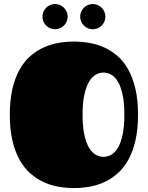

<svg xmlns="http://www.w3.org/2000/svg" viewBox="-20 -935 750 974"><path d="M355 19Q315.9 19 276.6 12.2Q237.3 5.4 201.2 -11.2Q165 -27.8 133.8 -55.4Q102.5 -83 79.3 -124.3Q56.2 -165.5 43 -221.9Q29.8 -278.3 29.8 -353Q29.8 -427.2 43 -483.9Q56.2 -540.5 79.3 -581.8Q102.5 -623 133.8 -650.4Q165 -677.7 201.2 -694.1Q237.3 -710.4 276.6 -717.3Q315.9 -724.1 355 -724.1Q394 -724.1 433.6 -717.3Q473.1 -710.4 509.3 -694.1Q545.4 -677.7 576.7 -650.4Q607.9 -623 630.9 -581.8Q653.8 -540.5 667 -483.9Q680.2 -427.2 680.2 -353Q680.2 -278.8 667 -222.2Q653.8 -165.5 630.9 -124.3Q607.9 -83 576.7 -55.4Q545.4 -27.8 509.3 -11.2Q473.1 5.4 433.6 12.2Q394 19 355 19ZM398.9 -353Q398.9 -292 408 -251Q417 -210 432.1 -185.1Q447.3 -160.2 466.1 -149.7Q484.9 -139.2 504.9 -139.2Q524.9 -139.2 543.9 -149.7Q563 -160.2 577.9 -185.1Q592.8 -210 601.8 -251Q610.8 -292 610.8 -353Q610.8 -414.1 601.8 -455.1Q592.8 -496.1 577.9 -521Q563 -545.9 543.9 -556.4Q524.9 -566.9 504.9 -566.9Q484.9 -566.9 466.1 -556.4Q447.3 -545.9 432.1 -521Q417 -496.1 408 -455.1Q398.9 -414.1 398.9 -353ZM195.3 -850.6Q195.3 -863.8 200.4 -875.5Q205.6 -887.2 214.1 -895.8Q222.7 -904.3 234.4 -909.4Q246.1 -914.6 259.3 -914.6Q272.5 -914.6 284.2 -909.4Q295.9 -904.3 304.4 -895.8Q313 -887.2 318.1 -875.5Q323.2 -863.8 323.2 -850.6Q323.2 -837.4 318.1 -825.7Q313 -814 304.4 -805.4Q295.9 -796.9 284.2 -791.7Q272.5 -786.6 259.3 -786.6Q246.1 -786.6 234.4 -791.7Q222.7 -796.9 214.1 -805.4Q205.6 -814 200.4 -825.7Q195.3 -837.4 195.3 -850.6ZM386.7 -850.6Q386.7 -863.8 391.8 -875.5Q397 -887.2 405.5 -895.8Q414.1 -904.3 425.8 -909.4Q437.5 -914.6 450.7 -914.6Q463.9 -914.6 475.6 -909.4Q487.3 -904.3 495.8 -895.8Q504.4 -887.2 509.5 -875.5Q514.6 -863.8 514.6 -850.6Q514.6 -837.4 509.5 -825.7Q504.4 -814 495.8 -805.4Q487.3 -796.9 475.6 -791.7Q463.9 -786.6 450.7 -786.6Q437.5 -786.6 425.8 -791.7Q414.1 -796.9 405.5 -805.4Q397 -814 391.8 -825.7Q386.7 -837.4 386.7 -850.6Z"/></svg>

Font: Fascinate
Style: Regular
Weight: 900
Designer: Astigmatic (AOETI)
Foundry: Astigmatic (AOETI)
Version: Version 1.000